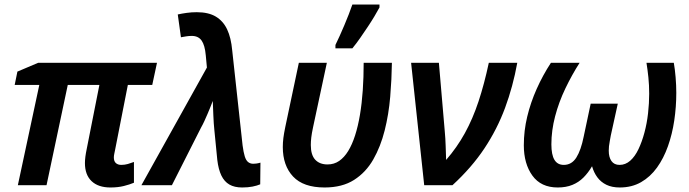

<svg xmlns="http://www.w3.org/2000/svg" viewBox="-20 -820 3051 850"><path d="M469 10Q415 10 385.5 -18Q356 -46 356 -98Q356 -111 358 -126.5Q360 -142 364 -161L420 -444H280L186 0H59L154 -444H45L57 -503L149 -542H675L654 -444H546L490 -159Q488 -149 486 -139.5Q484 -130 484 -123Q484 -106 493 -98Q502 -90 517 -90Q532 -90 546 -94Q560 -98 573 -103V-11Q554 -3 528 3.5Q502 10 469 10Z M1052 10Q1018 10 995.5 -3Q973 -16 960 -43Q947 -70 942 -112L929 -244Q926 -272 924.5 -309Q923 -346 922 -373Q917 -360 911 -345Q905 -330 898.5 -315Q892 -300 885 -284.5Q878 -269 870 -255L741 0H606L896 -521L891 -575Q887 -620 872.5 -640.5Q858 -661 829 -661Q816 -661 804 -659Q792 -657 781 -655L767 -756Q785 -760 806.5 -763Q828 -766 851 -766Q903 -766 935.5 -746.5Q968 -727 985.5 -690Q1003 -653 1008 -597L1054 -176Q1058 -146 1063.5 -128Q1069 -110 1078.5 -102.5Q1088 -95 1101 -95Q1107 -95 1115 -96Q1123 -97 1133 -100L1132 -4Q1118 2 1098 6Q1078 10 1052 10Z M1417 10Q1323 10 1277.5 -38.5Q1232 -87 1232 -169Q1232 -189 1234.5 -209Q1237 -229 1243 -258L1303 -542H1427L1366 -257Q1360 -229 1358 -211Q1356 -193 1356 -178Q1356 -134 1375.5 -113Q1395 -92 1430 -92Q1459 -92 1481.5 -107.5Q1504 -123 1521.5 -151.5Q1539 -180 1552 -220.5Q1565 -261 1573.5 -311.5Q1582 -362 1586 -420Q1590 -478 1590 -542H1715Q1714 -469 1707.5 -391.5Q1701 -314 1683 -242.5Q1665 -171 1632.5 -114Q1600 -57 1547.5 -23.5Q1495 10 1417 10ZM1465 -621Q1474 -639 1484 -661.5Q1494 -684 1504.5 -708.5Q1515 -733 1524 -756.5Q1533 -780 1540 -800H1660V-787Q1651 -770 1637.5 -747.5Q1624 -725 1608 -701Q1592 -677 1575 -652.5Q1558 -628 1540 -606H1465Z M1858 0 1800 -542H1923L1949 -239Q1952 -207 1953 -173.5Q1954 -140 1955 -112Q2003 -167 2038 -230.5Q2073 -294 2098.5 -371Q2124 -448 2144 -542H2270Q2251 -437 2216 -342.5Q2181 -248 2124.5 -163Q2068 -78 1983 0Z M2449 10Q2375 10 2337 -42.5Q2299 -95 2299 -177Q2299 -241 2314 -303.5Q2329 -366 2356 -426.5Q2383 -487 2419 -542H2546Q2512 -489 2483 -428.5Q2454 -368 2437.5 -305Q2421 -242 2421 -181Q2421 -135 2434.5 -112.5Q2448 -90 2476 -90Q2511 -90 2531.5 -122.5Q2552 -155 2564 -215L2595 -361H2715L2684 -220Q2682 -207 2679.5 -195Q2677 -183 2676 -172.5Q2675 -162 2675 -153Q2675 -124 2687 -107Q2699 -90 2723 -90Q2749 -90 2770 -108.5Q2791 -127 2806.5 -159.5Q2822 -192 2833 -233Q2844 -274 2849 -318.5Q2854 -363 2854 -405Q2854 -443 2850.5 -477Q2847 -511 2842 -542H2963Q2968 -514 2971 -478Q2974 -442 2974 -409Q2974 -347 2965 -286.5Q2956 -226 2937 -172.5Q2918 -119 2888.5 -78Q2859 -37 2818 -13.5Q2777 10 2724 10Q2689 10 2664.5 -2Q2640 -14 2624.5 -35Q2609 -56 2601 -84Q2584 -55 2563 -34Q2542 -13 2514 -1.5Q2486 10 2449 10Z"/></svg>

Font: Noto Sans Display SemiBold
Style: Italic
Weight: 600
Italic angle: -12°
Designer: Monotype Design Team
Foundry: Monotype Imaging Inc.
Version: Version 2.003